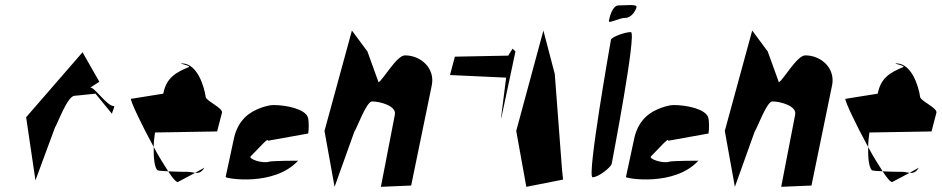

<svg xmlns="http://www.w3.org/2000/svg" viewBox="-20 -722 3639 742"><path d="M81 -269 117 -25 192 -228C205 -250 241 -352 269 -352C277 -352 342 -360 349 -360L413 -282C412 -288 426 -312 420 -312C392 -312 343 -390 328 -383L364 -406L299 -520ZM413 -280C412 -280 413 -281 413 -282C413 -282 413 -280 413 -280Z M486 -340C484 -331 528 -238 574 -154C574 -174 577 -195 579 -210L819 -214L838 -287C841 -305 777 -332 775 -347C769 -389 742 -477 683 -477C664 -477 724 -468 708 -462C660 -442 623 -422 611 -360ZM574 -154C573 -114 577 -73 589 -64C592 -62 609 -61 630 -60C614 -85 593 -118 574 -154ZM630 -60C648 -32 662 -16 668 -19L734 -54C725 -55 716 -58 704 -58C698 -58 661 -58 630 -60ZM734 -54C748 -53 758 -55 770 -74Z M852 -38C851 -32 1039 0 1132 -101C1132 -101 1031 -101 1019 -97C995 -89 938 -108 949 -118C982 -151 1018 -193 1015 -178L1171 -206C1174 -220 1174 -256 1170 -268C1160 -300 1089 -316 1037 -316C1017 -316 991 -307 975 -300C928 -280 895 -243 883 -182Z M1234 -216 1273 0 1349 -212C1360 -228 1396 -330 1418 -330C1448 -330 1513 -313 1506 -279L1452 0L1569 -5L1649 -394C1661 -458 1607 -508 1545 -508C1513 -508 1461 -414 1443 -404L1400 -523L1340 -604Z M1719 -432 1936 -422 1916 -264 1918 -269 1972 -523 1961 -534 1944 -507 1738 -503Z M1975 -216 2014 0 2156 -28 2152 -66 2124 -436 2080 -604Z M2333 -641C2331 -629 2373 -653 2397 -653C2421 -653 2438 -683 2440 -695C2442 -707 2394 -701 2370 -701C2346 -701 2335 -653 2333 -641ZM2341 -568C2339 -556 2247 -37 2270 -37C2294 -37 2342 -77 2344 -89C2346 -101 2442 -598 2418 -598C2395 -598 2343 -579 2341 -568Z M2399 -38C2398 -32 2586 0 2679 -101C2679 -101 2578 -101 2566 -97C2542 -89 2485 -108 2496 -118C2529 -151 2565 -193 2562 -178L2718 -206C2721 -220 2721 -256 2717 -268C2707 -300 2636 -316 2584 -316C2564 -316 2538 -307 2522 -300C2475 -280 2442 -243 2430 -182Z M2781 -216 2820 0 2896 -212C2907 -228 2943 -330 2965 -330C2995 -330 3060 -313 3053 -279L2999 0L3116 -5L3196 -394C3208 -458 3154 -508 3092 -508C3060 -508 3008 -414 2990 -404L2947 -523L2887 -604Z M3247 -340C3245 -331 3289 -238 3335 -154C3335 -174 3338 -195 3340 -210L3580 -214L3599 -287C3602 -305 3538 -332 3536 -347C3530 -389 3503 -477 3444 -477C3425 -477 3485 -468 3469 -462C3421 -442 3384 -422 3372 -360ZM3335 -154C3334 -114 3338 -73 3350 -64C3353 -62 3370 -61 3391 -60C3375 -85 3354 -118 3335 -154ZM3391 -60C3409 -32 3423 -16 3429 -19L3495 -54C3486 -55 3477 -58 3465 -58C3459 -58 3422 -58 3391 -60ZM3495 -54C3509 -53 3519 -55 3531 -74Z"/></svg>

Font: Corrode
Style: Ita
Weight: 400
Designer: Mew Too
Version: Version 0.532